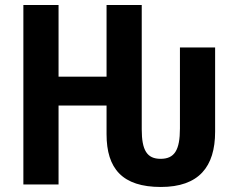

<svg xmlns="http://www.w3.org/2000/svg" viewBox="-20 -734 943 764"><path d="M73 0H213V-314H404V-200C404 -63 467 10 620 10C771 10 836 -70 836 -210V-545H696V-223C696 -136 674 -102 619 -102C565 -102 544 -136 544 -219V-714H404V-429H213V-714H73Z"/></svg>

Font: Noto Sans Display SemiCondensed
Style: Bold
Weight: 700
Width: 4
Designer: Monotype Design Team
Foundry: Monotype Imaging Inc.
Version: Version 1.900